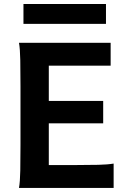

<svg xmlns="http://www.w3.org/2000/svg" viewBox="-20 -923 632 943"><path d="M219.7 -427.2H486.8V-317.4H219.7V-112.3H345.7Q415.5 -112.3 462.6 -113.5Q509.8 -114.7 538.1 -119.6V0H73.2Q78.6 -29.3 79.6 -84.7Q80.6 -140.1 80.6 -212.4V-500.5Q80.6 -572.8 79.6 -628.2Q78.6 -683.6 73.2 -712.9H523.4V-600.6H219.7ZM95.2 -805.7V-903.3H500.5V-805.7Z"/></svg>

Font: Andika
Style: Bold
Weight: 700
Designer: Victor Gaultney, Annie Olsen, Julie Remington, Don Collingsworth, Eric Hays, Becca Hirsbrunner
Foundry: SIL International
Version: Version 6.101